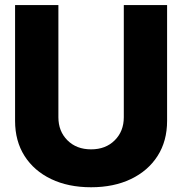

<svg xmlns="http://www.w3.org/2000/svg" viewBox="-20 -748 737 777"><path d="M481 -727.5H656.2V-258.8Q656.2 -177.2 617.7 -116.9Q579.1 -56.6 509.8 -23.4Q440.4 9.8 348.6 9.8Q256.3 9.8 187 -23.4Q117.7 -56.6 79.3 -116.9Q41 -177.2 41 -258.8V-727.5H216.3V-273.4Q216.3 -216.8 252.9 -180.2Q289.6 -143.6 348.6 -143.6Q407.7 -143.6 444.3 -180.2Q481 -216.8 481 -273.4Z"/></svg>

Font: Inter Tight ExtraBold
Style: Regular
Weight: 800
Designer: Rasmus Andersson
Foundry: rsms
Version: Version 3.004; ttfautohint (v1.8.4.7-5d5b)